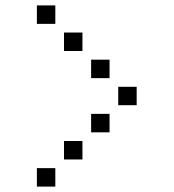

<svg xmlns="http://www.w3.org/2000/svg" viewBox="-20 -704 640 708"><path d="M117 -684Q116 -684 116 -684Q116 -684 116 -683V-617Q116 -616 116 -616Q116 -616 117 -616H183Q184 -616 184 -616Q184 -616 184 -617V-683Q184 -684 184 -684Q184 -684 183 -684ZM217 -584Q216 -584 216 -584Q216 -584 216 -583V-517Q216 -516 216 -516Q216 -516 217 -516H283Q284 -516 284 -516Q284 -516 284 -517V-583Q284 -584 284 -584Q284 -584 283 -584ZM317 -484Q316 -484 316 -484Q316 -484 316 -483V-417Q316 -416 316 -416Q316 -416 317 -416H383Q384 -416 384 -416Q384 -416 384 -417V-483Q384 -484 384 -484Q384 -484 383 -484ZM417 -384Q416 -384 416 -384Q416 -384 416 -383V-317Q416 -316 416 -316Q416 -316 417 -316H483Q484 -316 484 -316Q484 -316 484 -317V-383Q484 -384 484 -384Q484 -384 483 -384ZM317 -284Q316 -284 316 -284Q316 -284 316 -283V-217Q316 -216 316 -216Q316 -216 317 -216H383Q384 -216 384 -216Q384 -216 384 -217V-283Q384 -284 384 -284Q384 -284 383 -284ZM217 -184Q216 -184 216 -184Q216 -184 216 -183V-117Q216 -116 216 -116Q216 -116 217 -116H283Q284 -116 284 -116Q284 -116 284 -117V-183Q284 -184 284 -184Q284 -184 283 -184ZM117 -84Q116 -84 116 -84Q116 -84 116 -83V-17Q116 -16 116 -16Q116 -16 117 -16H183Q184 -16 184 -16Q184 -16 184 -17V-83Q184 -84 184 -84Q184 -84 183 -84Z"/></svg>

Font: Doto Black SemiBold
Style: Regular
Weight: 600
Monospace: yes
Version: Version 1.000